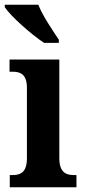

<svg xmlns="http://www.w3.org/2000/svg" viewBox="-27 -786 356 806"><path d="M158 -606H220V-619C195 -657 151 -721 134 -766H-7V-756C15 -721 103 -642 158 -606ZM14 0H294V-51H284C248 -51 222 -64 222 -123V-536H13V-485H26C61 -485 86 -472 86 -417V-122C86 -64 61 -51 24 -51H14Z"/></svg>

Font: Noto Serif Georgian Condensed Bold
Style: Regular
Weight: 700
Width: 3
Designer: Monotype Design Team, Akaki Razmadze
Foundry: Google LLC
Version: Version 2.003